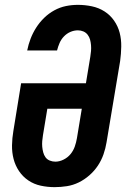

<svg xmlns="http://www.w3.org/2000/svg" viewBox="-20 -763 540 791"><path d="M205 8Q176 8 148 2Q120 -4 97 -19.5Q74 -35 58.5 -58Q43 -81 36 -108Q29 -135 29.5 -164.5Q30 -194 35 -223L67 -420H334L352 -529Q354 -541 355 -553Q356 -565 355 -577Q354 -589 351 -600Q348 -611 341 -620Q334 -629 323.5 -633.5Q313 -638 301 -638Q285 -638 270 -631.5Q255 -625 243.5 -613Q232 -601 225.5 -586Q219 -571 215 -555H92Q97 -580 106 -603.5Q115 -627 129 -649Q143 -671 162 -689.5Q181 -708 204 -720.5Q227 -733 251.5 -738Q276 -743 301 -743Q330 -743 358.5 -737Q387 -731 410.5 -716Q434 -701 450 -678Q466 -655 473 -628Q480 -601 479.5 -571Q479 -541 475 -512L419 -177Q415 -152 406.5 -127.5Q398 -103 383.5 -81Q369 -59 348.5 -41Q328 -23 304.5 -11.5Q281 0 255.5 4Q230 8 205 8ZM208 -97Q225 -97 242 -105.5Q259 -114 270.5 -128Q282 -142 288 -159Q294 -176 297 -194L317 -315H175L157 -206Q155 -194 154 -182Q153 -170 154 -158.5Q155 -147 158 -135.5Q161 -124 167.5 -115Q174 -106 185 -101.5Q196 -97 208 -97Z"/></svg>

Font: Iosevka Slab Extrabold Oblique
Style: Regular
Weight: 800
Italic angle: -9°
Monospace: yes
Designer: Belleve Invis
Foundry: Belleve Invis
Version: Version 11.1.1; ttfautohint (v1.8.3)